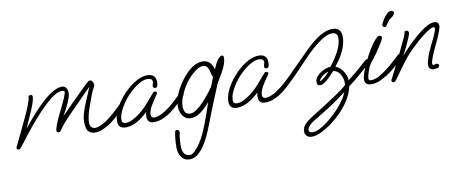

<svg xmlns="http://www.w3.org/2000/svg" viewBox="-71 -807 3430 1439"><g transform="rotate(-10 1644.5 -88.0)"><path d="M26 34Q9 34 9 18Q9 17 21 -7Q33 -31 55 -78L106 -185Q137 -250 150.5 -288Q164 -326 164 -337Q164 -353 180 -353Q196 -353 196 -337Q196 -324 187.5 -296.5Q179 -269 160 -226L109 -110Q318 -374 424 -374Q444 -374 455 -357.5Q466 -341 466 -321Q466 -273 397 -154Q450 -208 504.5 -262.5Q559 -317 614 -370Q628 -383 637 -383Q649 -383 657 -371.5Q665 -360 665 -347Q665 -337 656 -322Q643 -300 632 -269.5Q621 -239 607 -201Q591 -158 584 -126Q577 -94 577 -74Q577 -49 589 -37.5Q601 -26 613 -26Q634 -26 659 -37Q684 -48 700 -59Q732 -80 767 -111.5Q802 -143 834 -175Q838 -179 846 -179Q861 -179 861 -167Q861 -156 847 -142Q807 -102 775 -73.5Q743 -45 714 -27Q695 -16 668 -4Q641 8 610 8Q581 8 561.5 -10Q542 -28 542 -87Q542 -110 550 -141.5Q558 -173 574 -212L627 -338L484 -194Q459 -169 443 -152Q427 -135 417 -124Q398 -104 383.5 -85Q369 -66 359 -52Q352 -41 343 -41Q326 -41 326 -55Q326 -86 382 -198Q438 -310 438 -332Q438 -342 416 -342Q327 -342 99 -51Q80 -24 36 30Q33 34 26 34Z M844 10Q786 10 786 -45Q786 -81 803.5 -122.5Q821 -164 851 -203.5Q881 -243 918 -275.5Q955 -308 994 -327.5Q1033 -347 1069 -347Q1133 -347 1133 -284Q1133 -243 1113 -243Q1095 -243 1095 -260Q1095 -267 1098.5 -274.5Q1102 -282 1102 -291Q1102 -319 1064 -319Q1003 -319 911 -226Q889 -203 868 -172Q847 -141 833.5 -109.5Q820 -78 820 -50Q820 -23 850 -23Q876 -23 905.5 -39Q935 -55 957 -72Q1001 -105 1047 -162Q1054 -170 1065 -183Q1076 -196 1090 -212Q1095 -217 1102 -217Q1118 -217 1118 -201L1080 -144Q1042 -88 1042 -52Q1042 -26 1067 -26Q1088 -26 1113 -37Q1138 -48 1154 -59Q1186 -80 1221 -111.5Q1256 -143 1288 -175Q1292 -179 1300 -179Q1315 -179 1315 -167Q1315 -156 1301 -142Q1261 -102 1229 -73.5Q1197 -45 1168 -27Q1149 -16 1121 -4Q1093 8 1057 8Q1008 8 1008 -44Q1008 -64 1013 -77Q922 10 844 10Z M1274 329Q1232 329 1211 297.5Q1190 266 1190 226Q1190 196 1192.5 167.5Q1195 139 1200 111Q1203 95 1214 95Q1234 95 1234 116Q1234 122 1231 134Q1228 144 1228 149Q1226 165 1225 182.5Q1224 200 1224 218Q1224 297 1282 297Q1299 297 1321.5 274Q1344 251 1362 224Q1404 161 1451 25L1484 -70Q1403 27 1338 27Q1298 27 1276 -3Q1254 -33 1254 -76Q1254 -162 1330 -266Q1413 -377 1493 -377Q1556 -377 1576 -303Q1614 -395 1646 -395Q1658 -395 1658 -375Q1658 -335 1621 -268Q1613 -255 1601.5 -236Q1590 -217 1576 -191L1542 -108Q1532 -84 1517 -47.5Q1502 -11 1483 38Q1461 98 1442.5 141.5Q1424 185 1409 213Q1344 329 1278 329ZM1338 -8Q1401 -8 1524 -177L1553 -251Q1546 -256 1543 -272Q1534 -315 1522 -329Q1510 -343 1490 -343Q1467 -343 1437 -322Q1407 -301 1380 -270.5Q1353 -240 1337 -211Q1289 -129 1289 -70Q1289 -8 1338 -8Z M1691 10Q1633 10 1633 -45Q1633 -81 1650.5 -122.5Q1668 -164 1698 -203.5Q1728 -243 1765 -275.5Q1802 -308 1841 -327.5Q1880 -347 1916 -347Q1980 -347 1980 -284Q1980 -243 1960 -243Q1942 -243 1942 -260Q1942 -267 1945.5 -274.5Q1949 -282 1949 -291Q1949 -319 1911 -319Q1850 -319 1758 -226Q1736 -203 1715 -172Q1694 -141 1680.5 -109.5Q1667 -78 1667 -50Q1667 -23 1697 -23Q1723 -23 1752.5 -39Q1782 -55 1804 -72Q1848 -105 1894 -162Q1901 -170 1912 -183Q1923 -196 1937 -212Q1942 -217 1949 -217Q1965 -217 1965 -201L1927 -144Q1889 -88 1889 -52Q1889 -26 1914 -26Q1935 -26 1960 -37Q1985 -48 2001 -59Q2033 -80 2068 -111.5Q2103 -143 2135 -175Q2139 -179 2147 -179Q2162 -179 2162 -167Q2162 -156 2148 -142Q2108 -102 2076 -73.5Q2044 -45 2015 -27Q1996 -16 1968 -4Q1940 8 1904 8Q1855 8 1855 -44Q1855 -64 1860 -77Q1769 10 1691 10Z M2206 321Q2181 321 2167 308Q2153 295 2153 273Q2153 242 2175.5 218.5Q2198 195 2238 170Q2269 151 2321 118.5Q2373 86 2428 49Q2458 29 2477 14.5Q2496 0 2515 -16Q2516 -23 2516.5 -28Q2517 -33 2517 -35Q2517 -71 2498 -101.5Q2479 -132 2446 -136Q2370 -48 2334 -48Q2309 -48 2309 -76Q2309 -100 2328.5 -121Q2348 -142 2377 -156Q2406 -170 2432 -171Q2528 -293 2528 -373Q2528 -416 2486 -416Q2423 -416 2302 -301Q2293 -292 2268.5 -267Q2244 -242 2214 -210.5Q2184 -179 2156 -150Q2149 -143 2141.5 -136Q2134 -129 2126 -129Q2113 -129 2113 -143Q2113 -152 2120 -160Q2123 -164 2142.5 -183.5Q2162 -203 2188 -229Q2214 -255 2239 -280Q2264 -305 2280 -321Q2342 -383 2395 -415.5Q2448 -448 2495 -448Q2562 -448 2562 -376Q2562 -280 2468 -165Q2504 -151 2525.5 -117.5Q2547 -84 2549 -48Q2583 -75 2599 -88Q2615 -101 2622.5 -107Q2630 -113 2636.5 -119Q2643 -125 2656.5 -137Q2670 -149 2699 -175Q2705 -179 2710 -179Q2715 -179 2720 -176Q2725 -173 2725 -167Q2725 -156 2705 -136Q2683 -116 2653.5 -90Q2624 -64 2595 -40.5Q2566 -17 2545 -2Q2530 78 2455 164Q2433 189 2406.5 212.5Q2380 236 2351 258Q2317 282 2277.5 301.5Q2238 321 2206 321ZM2338 -76Q2358 -87 2379.5 -106Q2401 -125 2410 -139Q2377 -127 2357 -109.5Q2337 -92 2338 -76ZM2217 289Q2262 289 2335 232Q2388 190 2431 142Q2483 82 2502 33Q2495 38 2485 45.5Q2475 53 2456 67Q2425 89 2402 105Q2379 121 2357.5 134.5Q2336 148 2311.5 163Q2287 178 2254 198Q2216 220 2202 237.5Q2188 255 2188 267Q2188 289 2217 289Z M2886 -394Q2869 -394 2869 -411Q2869 -416 2876 -429.5Q2883 -443 2892 -457Q2901 -471 2906 -476Q2923 -495 2932.5 -500Q2942 -505 2950 -505Q2971 -505 2971 -486Q2971 -479 2962.5 -469.5Q2954 -460 2943 -452Q2927 -442 2923 -436L2901 -405Q2900 -401 2896.5 -397.5Q2893 -394 2886 -394ZM2716 11Q2688 11 2675.5 0Q2663 -11 2663 -33Q2663 -54 2676 -90.5Q2689 -127 2709.5 -169Q2730 -211 2753 -249Q2776 -287 2797.5 -311.5Q2819 -336 2832 -336Q2850 -336 2850 -320Q2850 -310 2833 -282Q2816 -254 2796 -224Q2788 -213 2774 -194Q2760 -175 2747 -158.5Q2734 -142 2730 -136Q2720 -121 2709 -87Q2697 -53 2697 -35Q2697 -27 2700.5 -23Q2704 -19 2717 -19Q2742 -19 2773 -35Q2804 -51 2836 -75.5Q2868 -100 2896.5 -126Q2925 -152 2945 -171Q2949 -175 2957 -175Q2972 -175 2972 -163Q2972 -152 2958 -138Q2931 -111 2908 -90Q2885 -69 2864 -53Q2831 -29 2791 -9Q2751 11 2716 11Z M2880 25Q2864 25 2864 12Q2864 7 2868 -0.5Q2872 -8 2875 -13L2965 -194Q3023 -312 3023 -325Q3023 -339 3037 -339Q3056 -339 3056 -319Q3056 -312 3047 -289Q3038 -266 3024 -237Q3000 -185 2984 -157Q3014 -192 3045 -223Q3076 -254 3108 -282Q3203 -365 3254 -365Q3289 -365 3289 -332Q3289 -302 3238 -197Q3187 -91 3187 -63Q3187 -50 3196 -50Q3199 -50 3205.5 -52.5Q3212 -55 3219 -55Q3236 -55 3236 -39Q3236 -19 3193 -19Q3173 -19 3164 -28.5Q3155 -38 3155 -54Q3155 -102 3204 -200Q3253 -297 3253 -317Q3253 -329 3244 -329Q3222 -329 3173 -292Q3120 -252 3067 -200Q3014 -148 2966 -81L2896 16Q2890 25 2880 25Z"/></g></svg>

Font: Oooh Baby
Style: Regular
Weight: 400
Designer: Robert E. Leuschke
Foundry: Robert E. Leuschke
Version: Version 1.011; ttfautohint (v1.8.3)